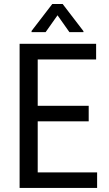

<svg xmlns="http://www.w3.org/2000/svg" viewBox="-20 -927 537 947"><path d="M417.5 -328.6H166V-76.7H459V0H76.7V-710.9H454.1V-633.8H166V-405.3H417.5ZM391.6 -768.6H322.3L263.7 -851.6L205.1 -768.6H135.7V-774.4L237.8 -907.2H289.1L391.6 -773.4Z"/></svg>

Font: RobotoCondensed-Regular
Style: Regular
Weight: 400
Designer: Google
Version: Version 2.001201; 2014